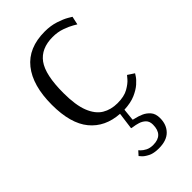

<svg xmlns="http://www.w3.org/2000/svg" viewBox="-235 -576 894 894"><g transform="rotate(-45 211.5 -129.5)"><path d="M246 251Q213 251 192.5 240.5Q172 230 163 219.5Q154 209 154 209L172 189Q172 189 179.5 197Q187 205 202 213Q217 221 239 221Q305 221 305 153Q305 131 292.5 119Q280 107 263 102Q246 97 233.5 95.5Q221 94 221 92L232 9Q140 3 88.5 -59.5Q37 -122 37 -245Q37 -372 92 -441Q147 -510 255 -510Q294 -510 326 -499.5Q358 -489 376.5 -478Q395 -467 395 -467L386 -426Q386 -426 369 -436Q352 -446 324 -456Q296 -466 263 -466Q187 -466 150.5 -416Q114 -366 114 -246Q114 -166 132.5 -119.5Q151 -73 183.5 -53.5Q216 -34 259 -34Q303 -34 330 -49.5Q357 -65 370 -80.5Q383 -96 383 -96L415 -75Q415 -75 407 -62.5Q399 -50 381 -34Q363 -18 333.5 -5Q304 8 260 10L254 69Q254 71 268.5 74Q283 77 302 85Q321 93 335.5 109.5Q350 126 350 155Q350 198 324 224.5Q298 251 246 251Z"/></g></svg>

Font: Arsenal SC
Style: Regular
Weight: 400
Designer: Andrij Shevchenko
Foundry: Stairsfor
Version: Version 2.001; ttfautohint (v1.8.4.7-5d5b)